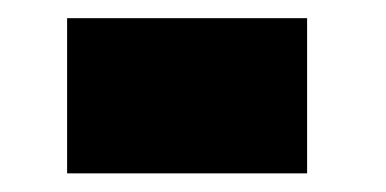

<svg xmlns="http://www.w3.org/2000/svg" viewBox="-20 -330 414 206"><path d="M52 -144V-310.5H309.5V-144Z"/></svg>

Font: League Spartan Black
Style: Regular
Weight: 900
Foundry: The League of Moveable Type
Version: Version 2.002